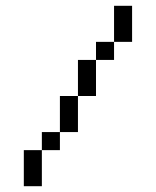

<svg xmlns="http://www.w3.org/2000/svg" viewBox="-20 -645 540 665"><path d="M62.5 -125Q62.5 -125 62.5 0H125Q125 0 125 -125ZM125 -125H187.5V-187.5H125ZM187.5 -187.5H250Q250 -187.5 250 -312.5H187.5Q187.5 -312.5 187.5 -187.5ZM250 -312.5H312.5Q312.5 -312.5 312.5 -437.5H250Q250 -437.5 250 -312.5ZM312.5 -437.5H375V-500H312.5ZM375 -500H437.5Q437.5 -500 437.5 -625H375Q375 -625 375 -500Z"/></svg>

Font: UnifontExMono
Style: Regular
Weight: 500
Version: Version 15.0.06